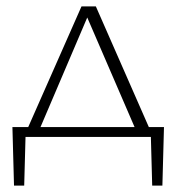

<svg xmlns="http://www.w3.org/2000/svg" viewBox="-20 -430 553 603"><path d="M55 0 236 -410H281L461 0H416L248 -389H260L94 0ZM24 153 19 -31H61L56 153ZM38 0 19 -31H495L477 0ZM458 153 453 -31H495L490 153Z"/></svg>

Font: Ysabeau Infant ExtraLight
Style: Regular
Weight: 250
Designer: Christian Thalmann (Catharsis Fonts)
Version: Version 2.001;gftools[0.9.30]; featfreeze: ss01,ss02,lnum